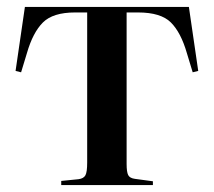

<svg xmlns="http://www.w3.org/2000/svg" viewBox="-20 -535 618 555"><path d="M157 0V-12L207 -17Q222 -19 227 -28.5Q232 -38 232 -65V-499H197Q133 -499 104 -470Q75 -441 58 -382L41 -326L25 -330L52 -515H526L553 -330L537 -326L520 -382Q503 -441 474 -470Q445 -499 379 -499H346V-61Q346 -38 350.5 -29Q355 -20 370 -18L422 -11V0Z"/></svg>

Font: Literata 72pt Medium
Style: Regular
Weight: 500
Designer: Latin by Veronika Burian and Jose Scaglione. Greek by Irene Vlachou. Cyrillic by Vera Evstafieva.
Foundry: TypeTogether
Version: Version 3.002